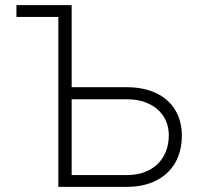

<svg xmlns="http://www.w3.org/2000/svg" viewBox="-20 -727 774 747"><path d="M258.8 -387.7H472.7Q539.1 -387.7 587.4 -364.7Q635.7 -341.8 661.6 -299.1Q687.5 -256.3 687.5 -199.2Q687.5 -139.2 661.9 -94.2Q636.2 -49.3 587.9 -24.7Q539.6 0 472.7 0H207V-661.1H43.9V-707H258.8ZM472.7 -45.9Q523.9 -45.9 561 -65.7Q598.1 -85.4 617.4 -120.6Q636.7 -155.8 636.7 -201.2Q636.7 -241.7 616.7 -273.4Q596.7 -305.2 559.6 -323Q522.5 -340.8 472.7 -340.8H258.8V-45.9Z"/></svg>

Font: Pretendard Std ExtraLight
Style: Regular
Weight: 200
Designer: Base glyphs from Inter by Rasmus Andersson; Hangeul glyphs from Noto Sans CJK(Source Han Sans) by Jang Soo-young and Kan
Foundry: Kil Hyung-jin
Version: Version 1.309